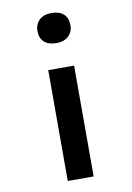

<svg xmlns="http://www.w3.org/2000/svg" viewBox="-88 -843 617 899"><g transform="rotate(-10 220.5 -394.0)"><path d="M160 0V-527H283V0ZM221 -645Q183 -645 162.5 -663.5Q142 -682 142 -716Q142 -748 163 -768Q184 -788 221 -788Q258 -788 278.5 -769.5Q299 -751 299 -716Q299 -685 278 -665Q257 -645 221 -645Z"/></g></svg>

Font: Lexend Giga Medium
Style: Regular
Weight: 500
Designer: Bonnie Shaver-Troup, Thomas Jockin
Foundry: Lexend
Version: Version 1.007